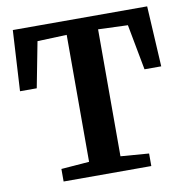

<svg xmlns="http://www.w3.org/2000/svg" viewBox="-82 -823 881 903"><g transform="rotate(-10 358.5 -371.5)"><path d="M283.5 -70.4V-676.7L143.2 -671.4L101.2 -453.7H21.3L37.9 -743H679.5L695.7 -453.7H615.8L574.9 -671.4L433.4 -676.7V-70.4L568.3 -59.9V0H149.5V-59.9Z"/></g></svg>

Font: Merriweather Light
Style: Regular
Weight: 300
Designer: Eben Sorkin
Foundry: Eben Sorkin
Version: Version 2.100